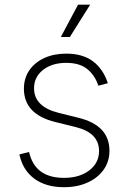

<svg xmlns="http://www.w3.org/2000/svg" viewBox="-20 -780 543 812"><path d="M250.5 11.7Q174.3 11.7 125.2 -24.4Q76.2 -60.5 62 -127L103 -137.2Q127.4 -27.8 250.5 -27.8Q316.9 -27.8 357.9 -59.6Q398.9 -91.3 398.9 -141.1Q398.9 -217.8 301.8 -242.2L214.8 -263.7Q81.1 -296.4 81.1 -404.8Q81.1 -449.2 104 -482.7Q127 -516.1 167.5 -534.7Q208 -553.2 260.3 -553.2Q329.6 -553.2 373 -520.8Q416.5 -488.3 436 -428.2L396 -417.5Q381.3 -461.9 348.9 -488Q316.4 -514.2 260.3 -514.2Q200.2 -514.2 162.1 -484.4Q124 -454.6 124 -406.7Q124 -328.6 228 -302.7L312.5 -281.7Q442.9 -249.5 442.9 -142.6Q442.9 -97.2 418.5 -62.5Q394 -27.8 350.6 -8.1Q307.1 11.7 250.5 11.7ZM237.3 -623.5 310.1 -760.3H361.3L275.4 -623.5Z"/></svg>

Font: Inter Extra Light
Style: Regular
Weight: 200
Designer: Rasmus Andersson
Foundry: rsms
Version: Version 4.000;git-3c8e0fc